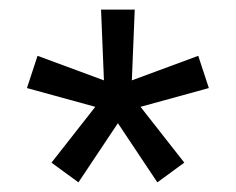

<svg xmlns="http://www.w3.org/2000/svg" viewBox="-20 -767 490 399"><path d="M143 -388 87 -429 178 -545 36 -584 58 -651 196 -600 190 -747H260L254 -600L392 -651L414 -584L272 -545L363 -429L307 -388L225 -511Z"/></svg>

Font: IBM Plex Sans Devanagari
Style: Regular
Weight: 400
Designer: Mike Abbink, Paul van der Laan, Pieter van Rosmalen, Erin McLaughlin
Foundry: Bold Monday
Version: Version 1.1